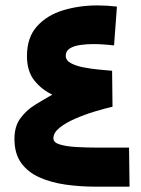

<svg xmlns="http://www.w3.org/2000/svg" viewBox="-20 -700 529 720"><path d="M401.9 -299.8Q372.1 -293 334.2 -281.5Q296.4 -270 261.2 -254.6Q226.1 -239.3 203.1 -220.7Q180.2 -202.1 180.2 -181.2Q180.2 -165.5 204.3 -158.2Q228.5 -150.9 266.1 -148.7Q303.7 -146.5 344.2 -146.5H463.9L465.8 0H337.9Q279.8 0 225.3 -7.8Q170.9 -15.6 127.7 -34.9Q84.5 -54.2 59.3 -89.1Q34.2 -124 34.2 -179.2Q34.2 -226.1 56.2 -256.1Q78.1 -286.1 111.1 -306.6Q144 -327.1 176.3 -345.2Q136.2 -363.8 108.6 -398.4Q81.1 -433.1 81.1 -489.7Q81.1 -559.6 118.7 -601.3Q156.2 -643.1 216.6 -661.4Q276.9 -679.7 345.2 -679.7Q380.9 -679.7 418.5 -675.3L407.7 -529.8Q393.6 -531.2 372.8 -533Q352.1 -534.7 329.6 -534.7Q304.2 -534.7 280.5 -531.2Q256.8 -527.8 241.7 -518.3Q226.6 -508.8 226.6 -491.2Q226.6 -473.6 245.4 -463.4Q264.2 -453.1 292.5 -447.5Q320.8 -441.9 350.1 -439.2Q379.4 -436.5 400.4 -434.6Z"/></svg>

Font: Vazir Black WOL
Style: Black-WOL
Weight: 900
Designer: Saber Rastikerdar
Foundry: Saber Rastikerdar
Version: Version 30.0.0